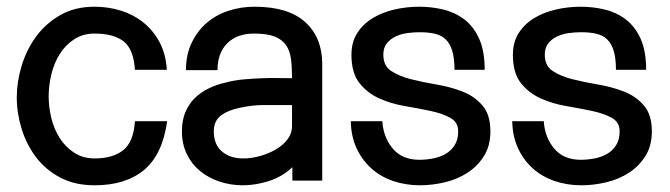

<svg xmlns="http://www.w3.org/2000/svg" viewBox="-20 -537 1997 572"><path d="M262 15Q203 15 159.5 -8Q116 -31 87.5 -68.5Q59 -106 44.5 -153Q30 -200 30 -247Q30 -293 44.5 -341Q59 -389 87.5 -428Q116 -467 159.5 -492Q203 -517 262 -517Q302 -517 339.5 -505.5Q377 -494 406.5 -470.5Q436 -447 455 -412Q474 -377 477 -329H382Q378 -391 348 -414Q318 -437 262 -437Q227 -437 201 -420Q175 -403 158 -376Q141 -349 133 -315.5Q125 -282 125 -250Q125 -218 133 -185Q141 -152 158 -125.5Q175 -99 201 -82Q227 -65 262 -65Q316 -65 347 -89.5Q378 -114 382 -176H478Q464 -76 409 -30.5Q354 15 262 15Z M851 -39Q822 -11 782 2Q742 15 704 15Q667 15 634 4Q601 -7 576 -27.5Q551 -48 536.5 -78Q522 -108 522 -146Q522 -179 532.5 -203.5Q543 -228 560.5 -245Q578 -262 601.5 -273.5Q625 -285 652 -291Q678 -298 706 -300.5Q734 -303 762 -304Q785 -305 807.5 -304.5Q830 -304 850 -304Q850 -336 847 -360.5Q844 -385 832.5 -402Q821 -419 798.5 -428Q776 -437 737 -437Q686 -437 657 -408Q628 -379 628 -328H534Q534 -374 551 -409.5Q568 -445 596 -469Q624 -493 661 -505Q698 -517 738 -517Q839 -517 889.5 -471Q940 -425 940 -346V1H851ZM850 -224H821H764Q732 -224 695 -216Q660 -209 638.5 -193Q617 -177 617 -146Q617 -106 641.5 -85.5Q666 -65 704 -65Q730 -65 756 -72.5Q782 -80 803 -92.5Q824 -105 837 -122.5Q850 -140 850 -161Z M1231 15Q1188 15 1150.5 2Q1113 -11 1085.5 -36Q1058 -61 1042 -96Q1026 -131 1025 -176H1119Q1122 -128 1150 -94.5Q1178 -61 1229 -61Q1250 -61 1270.5 -65Q1291 -69 1307.5 -78.5Q1324 -88 1334.5 -104.5Q1345 -121 1345 -146Q1345 -173 1321.5 -186Q1298 -199 1262.5 -206.5Q1227 -214 1186 -221Q1145 -228 1109.5 -244Q1074 -260 1050.5 -290Q1027 -320 1027 -374Q1027 -411 1044 -438Q1061 -465 1089.5 -482.5Q1118 -500 1154.5 -508.5Q1191 -517 1229 -517Q1266 -517 1301 -508.5Q1336 -500 1363.5 -479Q1391 -458 1407.5 -421.5Q1424 -385 1424 -329H1334Q1334 -363 1327.5 -385Q1321 -407 1308 -419.5Q1295 -432 1275.5 -436.5Q1256 -441 1230 -441Q1213 -441 1194 -438.5Q1175 -436 1159 -428.5Q1143 -421 1132.5 -408Q1122 -395 1122 -374Q1122 -341 1145.5 -325.5Q1169 -310 1204.5 -301Q1240 -292 1281.5 -285Q1323 -278 1358.5 -264Q1394 -250 1417.5 -222.5Q1441 -195 1441 -146Q1441 -103 1422 -72.5Q1403 -42 1373 -22.5Q1343 -3 1305.5 6Q1268 15 1231 15Z M1712 15Q1669 15 1631.5 2Q1594 -11 1566.5 -36Q1539 -61 1523 -96Q1507 -131 1506 -176H1600Q1603 -128 1631 -94.5Q1659 -61 1710 -61Q1731 -61 1751.5 -65Q1772 -69 1788.5 -78.5Q1805 -88 1815.5 -104.5Q1826 -121 1826 -146Q1826 -173 1802.5 -186Q1779 -199 1743.5 -206.5Q1708 -214 1667 -221Q1626 -228 1590.5 -244Q1555 -260 1531.5 -290Q1508 -320 1508 -374Q1508 -411 1525 -438Q1542 -465 1570.5 -482.5Q1599 -500 1635.5 -508.5Q1672 -517 1710 -517Q1747 -517 1782 -508.5Q1817 -500 1844.5 -479Q1872 -458 1888.5 -421.5Q1905 -385 1905 -329H1815Q1815 -363 1808.5 -385Q1802 -407 1789 -419.5Q1776 -432 1756.5 -436.5Q1737 -441 1711 -441Q1694 -441 1675 -438.5Q1656 -436 1640 -428.5Q1624 -421 1613.5 -408Q1603 -395 1603 -374Q1603 -341 1626.5 -325.5Q1650 -310 1685.5 -301Q1721 -292 1762.5 -285Q1804 -278 1839.5 -264Q1875 -250 1898.5 -222.5Q1922 -195 1922 -146Q1922 -103 1903 -72.5Q1884 -42 1854 -22.5Q1824 -3 1786.5 6Q1749 15 1712 15Z"/></svg>

Font: Gen
Style: Regular
Weight: 400
Version: Version 1.000;PS 001.001;hotconv 1.0.56